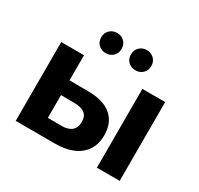

<svg xmlns="http://www.w3.org/2000/svg" viewBox="-158 -942 1174 1135"><g transform="rotate(30 429.5 -374.5)"><path d="M337.1 0.6 74.7 0V-537.9H230.3V-366.3L358.4 -365.7Q463.6 -365.1 517.3 -318.6Q571 -272.1 571 -187.1Q571 -98.2 510.2 -48.5Q449.4 1.2 337.1 0.6ZM322.5 -109.8Q367.8 -109.2 392 -129.3Q416.2 -149.5 416.2 -189.3Q416.2 -229.2 392.3 -246.8Q368.4 -264.5 322.5 -265.1L230.3 -265.7V-110.4ZM628.7 0V-537.9H784.3V0ZM537.4 -612.3Q508.5 -612.3 488.2 -631.1Q467.9 -650 467.9 -681Q467.9 -711.9 488.2 -731Q508.5 -750.1 537.4 -750.1Q566.4 -750.1 586.6 -731Q606.9 -711.9 606.9 -681Q606.9 -650 586.6 -631.1Q566.4 -612.3 537.4 -612.3ZM334.7 -612.3Q305.8 -612.3 285.5 -631.1Q265.2 -650 265.2 -681Q265.2 -711.9 285.5 -731Q305.8 -750.1 334.7 -750.1Q363.7 -750.1 383.9 -731Q404.2 -711.9 404.2 -681Q404.2 -650 383.9 -631.1Q363.7 -612.3 334.7 -612.3Z"/></g></svg>

Font: Montserrat Thin
Style: Regular
Weight: 100
Designer: Julieta Ulanovsky
Foundry: Julieta Ulanovsky
Version: Version 9.000